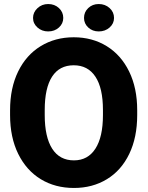

<svg xmlns="http://www.w3.org/2000/svg" viewBox="-20 -923 733 953"><path d="M219 -903Q251 -903 272.5 -883Q294 -863 294 -834Q294 -806 272.5 -786.5Q251 -767 219 -767Q188 -767 166 -786.5Q144 -806 144 -834Q144 -862 166 -882.5Q188 -903 219 -903ZM470 -903Q502 -903 524 -883Q546 -863 546 -834Q546 -806 524 -786.5Q502 -767 470 -767Q439 -767 418 -786.5Q397 -806 397 -834Q397 -863 418 -883Q439 -903 470 -903ZM347 10Q254 10 182.5 -33.5Q111 -77 70.5 -159Q30 -241 30 -352V-376Q30 -486 70 -568Q110 -650 182 -694Q254 -738 346 -738Q438 -738 509.5 -694Q581 -650 621 -568Q661 -486 661 -376V-352Q661 -241 621.5 -159Q582 -77 510.5 -33.5Q439 10 347 10ZM346 -599Q275 -599 238.5 -542.5Q202 -486 202 -377V-352Q202 -243 239 -185Q276 -127 347 -127Q416 -127 453.5 -185Q491 -243 491 -352V-377Q491 -486 453.5 -542.5Q416 -599 346 -599Z"/></svg>

Font: Freesentation 9 Black
Style: Regular
Weight: 900
Designer: glyphs from Roboto by Christian Robertson / Hangul glyphs from Noto Sans CJK(Source Han Sans) by Jang Soo-young and Kang
Foundry: PT&
Version: Version 2.001